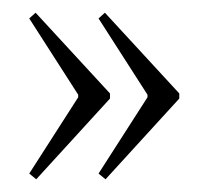

<svg xmlns="http://www.w3.org/2000/svg" viewBox="-20 -458 329 302"><path d="M153 -303 37 -176 26 -185 103 -305V-309L26 -429L36 -438L153 -311ZM262 -303 146 -176 135 -185 212 -305V-309L135 -429L145 -438L262 -311Z"/></svg>

Font: Moniqa Cond Heading
Style: Regular
Weight: 400
Width: 3
Designer: Rajesh Rajput
Foundry: Rajesh Rajput
Version: Version 1.000